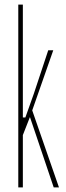

<svg xmlns="http://www.w3.org/2000/svg" viewBox="-20 -820 288 840"><path d="M60 0V-800H80V-550V-306H91L128 -410L191 -600H213L121 -337L238 0H215L111 -308L80 -229V0Z"/></svg>

Font: Big Shoulders Thin
Style: Regular
Weight: 100
Designer: Patric King
Foundry: XO Type Co
Version: Version 2.002